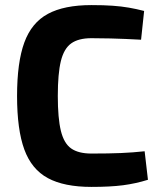

<svg xmlns="http://www.w3.org/2000/svg" viewBox="-20 -722 628 754"><path d="M339 -702Q388 -702 422.5 -699.5Q457 -697 486 -692Q515 -687 546 -679L534 -566Q501 -568 473.5 -569Q446 -570 414.5 -571Q383 -572 339 -572Q288 -572 259.5 -551.5Q231 -531 219 -482Q207 -433 207 -345Q207 -258 219 -208.5Q231 -159 259.5 -139Q288 -119 339 -119Q408 -119 455 -121Q502 -123 548 -128L561 -16Q513 -1 463 5.5Q413 12 339 12Q232 12 168 -22.5Q104 -57 75.5 -135Q47 -213 47 -345Q47 -477 75.5 -555Q104 -633 168 -667.5Q232 -702 339 -702Z"/></svg>

Font: Exo 2
Style: Bold
Weight: 700
Designer: Natanael Gama
Foundry: Natanael Gama
Version: Version 2.010